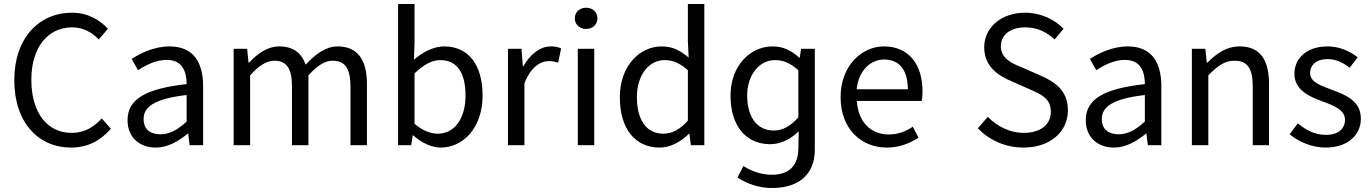

<svg xmlns="http://www.w3.org/2000/svg" viewBox="-20 -732 6913 968"><path d="M52 -328C52 -114 174 12 338 12C423 12 487 -23 539 -83L493 -135C451 -89 404 -62 341 -62C217 -62 138 -165 138 -330C138 -493 221 -594 344 -594C400 -594 443 -569 478 -533L524 -587C485 -630 423 -668 343 -668C176 -668 52 -539 52 -328Z M623 -126C623 -39 684 12 765 12C826 12 880 -20 926 -58H929L936 0H1004V-298C1004 -419 954 -498 835 -498C757 -498 689 -464 644 -435L676 -378C714 -403 765 -430 821 -430C900 -430 921 -370 921 -308C714 -285 623 -232 623 -126ZM921 -119C874 -77 836 -55 789 -55C741 -55 704 -77 704 -132C704 -194 759 -234 921 -253Z M1158 -486V0H1241V-352C1285 -402 1326 -426 1362 -426C1424 -426 1452 -388 1452 -297V0H1535V-352C1580 -402 1619 -426 1657 -426C1718 -426 1747 -388 1747 -297V0H1830V-308C1830 -432 1782 -498 1682 -498C1623 -498 1572 -460 1521 -406C1501 -463 1461 -498 1387 -498C1329 -498 1278 -462 1236 -416H1233L1226 -486Z M2063 -50C2106 -11 2157 12 2202 12C2313 12 2413 -85 2413 -251C2413 -401 2345 -498 2219 -498C2165 -498 2111 -469 2067 -431L2070 -518V-712H1987V0H2053L2061 -50ZM2327 -250C2327 -130 2268 -58 2188 -58C2156 -58 2112 -71 2070 -108V-362C2116 -406 2158 -429 2199 -429C2290 -429 2327 -357 2327 -250Z M2541 -486V0H2624V-312C2656 -394 2705 -424 2746 -424C2766 -424 2777 -421 2794 -416L2809 -488C2794 -495 2779 -498 2757 -498C2703 -498 2653 -459 2619 -398H2616L2609 -486Z M2878 -639C2878 -608 2903 -586 2935 -586C2967 -586 2992 -608 2992 -639C2992 -672 2967 -693 2935 -693C2903 -693 2878 -672 2878 -639ZM2893 -486V0H2976V-486Z M3105 -242C3105 -80 3184 12 3306 12C3363 12 3415 -20 3453 -57H3456L3463 0H3531V-712H3448V-525L3452 -442C3409 -477 3372 -498 3316 -498C3205 -498 3105 -400 3105 -242ZM3448 -124C3408 -79 3369 -58 3324 -58C3239 -58 3191 -127 3191 -243C3191 -354 3252 -429 3330 -429C3370 -429 3407 -415 3448 -378Z M3698 163C3749 197 3812 216 3872 216C4010 216 4088 144 4088 24V-486H4019L4012 -441H4010C3969 -478 3929 -498 3874 -498C3764 -498 3663 -402 3663 -250C3663 -97 3741 -5 3863 -5C3920 -5 3970 -34 4007 -70L4005 21C4003 100 3961 149 3872 149C3826 149 3776 136 3728 105ZM4005 -140C3964 -95 3926 -74 3881 -74C3796 -74 3747 -143 3747 -251C3747 -355 3809 -429 3887 -429C3927 -429 3964 -415 4005 -378Z M4218 -242C4218 -83 4321 12 4451 12C4517 12 4569 -11 4611 -38L4582 -93C4546 -69 4507 -54 4461 -54C4368 -54 4306 -120 4300 -223H4627C4629 -235 4631 -253 4631 -270C4631 -409 4561 -498 4436 -498C4325 -498 4218 -401 4218 -242ZM4557 -282H4299C4309 -378 4370 -432 4438 -432C4514 -432 4557 -379 4557 -282Z M4910 -85C4967 -26 5048 12 5140 12C5278 12 5364 -71 5364 -175C5364 -272 5304 -317 5228 -350L5135 -391C5083 -412 5026 -436 5026 -499C5026 -557 5075 -594 5148 -594C5209 -594 5257 -571 5297 -533L5342 -587C5296 -635 5226 -668 5148 -668C5029 -668 4942 -594 4942 -494C4942 -397 5013 -351 5074 -325L5169 -283C5231 -256 5278 -235 5278 -168C5278 -105 5227 -62 5141 -62C5073 -62 5008 -94 4960 -143Z M5454 -126C5454 -39 5515 12 5596 12C5657 12 5711 -20 5757 -58H5760L5767 0H5835V-298C5835 -419 5785 -498 5666 -498C5588 -498 5520 -464 5475 -435L5507 -378C5545 -403 5596 -430 5652 -430C5731 -430 5752 -370 5752 -308C5545 -285 5454 -232 5454 -126ZM5752 -119C5705 -77 5667 -55 5620 -55C5572 -55 5535 -77 5535 -132C5535 -194 5590 -234 5752 -253Z M5989 -486V0H6072V-352C6120 -401 6155 -426 6204 -426C6268 -426 6296 -388 6296 -297V0H6378V-308C6378 -432 6332 -498 6230 -498C6163 -498 6113 -462 6067 -416H6064L6057 -486Z M6482 -55C6528 -17 6594 12 6663 12C6778 12 6841 -54 6841 -133C6841 -225 6763 -254 6693 -280C6638 -301 6585 -318 6585 -364C6585 -401 6613 -434 6674 -434C6717 -434 6752 -415 6785 -391L6825 -443C6787 -473 6734 -498 6673 -498C6568 -498 6506 -438 6506 -360C6506 -278 6582 -244 6650 -220C6704 -200 6761 -178 6761 -128C6761 -86 6730 -52 6666 -52C6608 -52 6565 -76 6523 -110Z"/></svg>

Font: Cambridge Sans
Style: Regular
Weight: 400
Version: Version 2.020;PS 002.020;hotconv 1.0.88;makeotf.lib2.5.64775